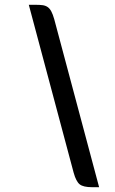

<svg xmlns="http://www.w3.org/2000/svg" viewBox="-20 -780 480 800"><path d="M100 -760H129Q145 -760 157 -758.5Q169 -757 178 -751Q187 -745 193.5 -733Q200 -721 206 -700L393 0H364Q327 0 312 -12Q297 -24 287 -60Z"/></svg>

Font: Warnes
Style: Regular
Weight: 400
Designer: Eduardo Rodriguez Tunni
Foundry: Eduardo Rodriguez Tunni
Version: Version 1.001